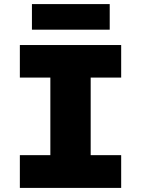

<svg xmlns="http://www.w3.org/2000/svg" viewBox="-20 -918 690 938"><path d="M226 0V-698H423V0ZM77 -698H572V-539H77ZM77 -160H572V0H77ZM136 -773V-898H516V-773Z"/></svg>

Font: Azeret Mono Thin ExtraBold
Style: Regular
Weight: 800
Version: Version 1.002